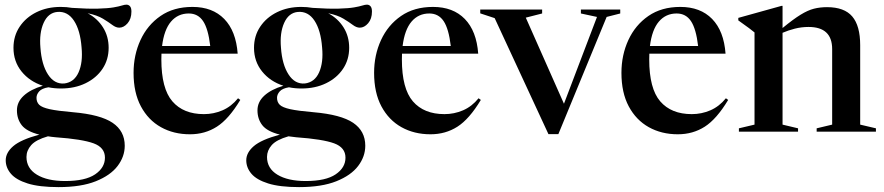

<svg xmlns="http://www.w3.org/2000/svg" viewBox="-20 -552 3706 805"><path d="M235.5 -181Q208 -181 183 -186Q155.5 -181.5 144.2 -168.8Q133 -156 133 -142Q133 -124 144.2 -112.8Q155.5 -101.5 188.5 -94.2Q221.5 -87 286 -81.5Q401.5 -71.5 452.2 -37Q503 -2.5 503 59Q503 104.5 473 144Q443 183.5 381.5 208Q320 232.5 225.5 232.5Q144.5 232.5 96 217.2Q47.5 202 25.8 176.5Q4 151 4 120Q4 88 35.5 60.8Q67 33.5 145 12.5Q91.5 -1 71.2 -27Q51 -53 51 -89.5Q51 -124.5 79.5 -150.8Q108 -177 159.5 -192.5Q104 -210.5 70.2 -252.5Q36.5 -294.5 36.5 -351.5Q36.5 -401.5 62.5 -440.2Q88.5 -479 133.2 -501Q178 -523 234.5 -523Q259 -523 282 -519Q349.5 -514.5 391.2 -515.8Q433 -517 456 -521Q479 -525 490.8 -528.8Q502.5 -532.5 510 -532.5Q519 -532.5 525 -525.8Q531 -519 531 -503.5Q531 -473 515 -454.5Q499 -436 480 -436Q466 -436 450.8 -447.5Q435.5 -459 411.8 -473.5Q388 -488 347.5 -496.5Q388.5 -474.5 412 -437Q435.5 -399.5 435.5 -351.5Q435.5 -302 409.8 -263.5Q384 -225 338.8 -203Q293.5 -181 235.5 -181ZM249.5 -202Q291 -207 309.5 -248.8Q328 -290.5 322 -353Q316.5 -425.5 290 -465.5Q263.5 -505.5 220.5 -502Q182 -498.5 163 -456.2Q144 -414 149.5 -352Q154.5 -281 181.2 -239.8Q208 -198.5 249.5 -202ZM91 106Q91 154 134.8 180.5Q178.5 207 253 207Q337.5 207 378.8 179Q420 151 420 109Q420 66.5 372.5 49Q325 31.5 213 23.5Q196 22 181 19.5Q130.5 34 110.8 56.5Q91 79 91 106Z M787 -523Q871 -523 920.2 -472.5Q969.5 -422 976.5 -327H657Q656.5 -315.5 656.5 -303Q656.5 -180.5 702.8 -127Q749 -73.5 835 -73.5Q876 -73.5 913 -89.5Q950 -105.5 978 -140L987.5 -133Q939 -52.5 889.2 -20.8Q839.5 11 776.5 11Q708 11 654.8 -18.8Q601.5 -48.5 570.8 -106Q540 -163.5 540 -246.5Q540 -321 569 -384Q598 -447 653 -485Q708 -523 787 -523ZM771.5 -495.5Q726 -495.5 697 -461.5Q668 -427.5 659.5 -359H861.5Q853 -431.5 831.5 -463.5Q810 -495.5 771.5 -495.5Z M1244 -181Q1216.5 -181 1191.5 -186Q1164 -181.5 1152.8 -168.8Q1141.5 -156 1141.5 -142Q1141.5 -124 1152.8 -112.8Q1164 -101.5 1197 -94.2Q1230 -87 1294.5 -81.5Q1410 -71.5 1460.8 -37Q1511.5 -2.5 1511.5 59Q1511.5 104.5 1481.5 144Q1451.5 183.5 1390 208Q1328.5 232.5 1234 232.5Q1153 232.5 1104.5 217.2Q1056 202 1034.2 176.5Q1012.5 151 1012.5 120Q1012.5 88 1044 60.8Q1075.5 33.5 1153.5 12.5Q1100 -1 1079.8 -27Q1059.5 -53 1059.5 -89.5Q1059.5 -124.5 1088 -150.8Q1116.5 -177 1168 -192.5Q1112.5 -210.5 1078.8 -252.5Q1045 -294.5 1045 -351.5Q1045 -401.5 1071 -440.2Q1097 -479 1141.8 -501Q1186.5 -523 1243 -523Q1267.5 -523 1290.5 -519Q1358 -514.5 1399.8 -515.8Q1441.5 -517 1464.5 -521Q1487.5 -525 1499.2 -528.8Q1511 -532.5 1518.5 -532.5Q1527.5 -532.5 1533.5 -525.8Q1539.5 -519 1539.5 -503.5Q1539.5 -473 1523.5 -454.5Q1507.5 -436 1488.5 -436Q1474.5 -436 1459.2 -447.5Q1444 -459 1420.2 -473.5Q1396.5 -488 1356 -496.5Q1397 -474.5 1420.5 -437Q1444 -399.5 1444 -351.5Q1444 -302 1418.2 -263.5Q1392.5 -225 1347.2 -203Q1302 -181 1244 -181ZM1258 -202Q1299.5 -207 1318 -248.8Q1336.5 -290.5 1330.5 -353Q1325 -425.5 1298.5 -465.5Q1272 -505.5 1229 -502Q1190.5 -498.5 1171.5 -456.2Q1152.5 -414 1158 -352Q1163 -281 1189.8 -239.8Q1216.5 -198.5 1258 -202ZM1099.5 106Q1099.5 154 1143.2 180.5Q1187 207 1261.5 207Q1346 207 1387.2 179Q1428.5 151 1428.5 109Q1428.5 66.5 1381 49Q1333.5 31.5 1221.5 23.5Q1204.5 22 1189.5 19.5Q1139 34 1119.2 56.5Q1099.5 79 1099.5 106Z M1795.5 -523Q1879.5 -523 1928.8 -472.5Q1978 -422 1985 -327H1665.5Q1665 -315.5 1665 -303Q1665 -180.5 1711.2 -127Q1757.5 -73.5 1843.5 -73.5Q1884.5 -73.5 1921.5 -89.5Q1958.5 -105.5 1986.5 -140L1996 -133Q1947.5 -52.5 1897.8 -20.8Q1848 11 1785 11Q1716.5 11 1663.2 -18.8Q1610 -48.5 1579.2 -106Q1548.5 -163.5 1548.5 -246.5Q1548.5 -321 1577.5 -384Q1606.5 -447 1661.5 -485Q1716.5 -523 1795.5 -523ZM1780 -495.5Q1734.5 -495.5 1705.5 -461.5Q1676.5 -427.5 1668 -359H1870Q1861.5 -431.5 1840 -463.5Q1818.5 -495.5 1780 -495.5Z M2523.5 -481 2321 10.5H2279.5L2054 -476L1993.5 -496V-512H2253V-495.5L2184.5 -478L2344.5 -117L2483 -481L2415.5 -495.5V-512H2580.5V-495.5Z M2832.5 -523Q2916.5 -523 2965.8 -472.5Q3015 -422 3022 -327H2702.5Q2702 -315.5 2702 -303Q2702 -180.5 2748.2 -127Q2794.5 -73.5 2880.5 -73.5Q2921.5 -73.5 2958.5 -89.5Q2995.5 -105.5 3023.5 -140L3033 -133Q2984.5 -52.5 2934.8 -20.8Q2885 11 2822 11Q2753.5 11 2700.2 -18.8Q2647 -48.5 2616.2 -106Q2585.5 -163.5 2585.5 -246.5Q2585.5 -321 2614.5 -384Q2643.5 -447 2698.5 -485Q2753.5 -523 2832.5 -523ZM2817 -495.5Q2771.5 -495.5 2742.5 -461.5Q2713.5 -427.5 2705 -359H2907Q2898.5 -431.5 2877 -463.5Q2855.5 -495.5 2817 -495.5Z M3404 -14 3469 -29.5V-346Q3469 -439 3370 -439Q3340.5 -439 3312.2 -431.8Q3284 -424.5 3261 -414.5V-29.5L3326 -14V0H3078V-14L3143.5 -29.5V-416Q3135.5 -422.5 3120.5 -434Q3105.5 -445.5 3075.5 -466.5V-477L3257 -527.5H3261V-434.5Q3306 -471.5 3336.5 -490.2Q3367 -509 3392.5 -515.5Q3418 -522 3447.5 -522Q3520 -522 3553.2 -483Q3586.5 -444 3586.5 -362.5V-29.5L3652.5 -14V0H3404Z"/></svg>

Font: Newsreader Display Medium
Style: Regular
Weight: 500
Designer: Hugues Gentile
Foundry: Production Type
Version: Version 1.001